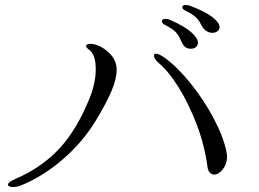

<svg xmlns="http://www.w3.org/2000/svg" viewBox="-20 -830 1040 772"><path d="M788 -732Q780 -748 768 -760Q756 -772 726 -787Q713 -793 713 -801Q713 -810 728 -810Q737 -810 746 -806Q807 -783 835 -760.5Q863 -738 863 -721Q863 -711 854.5 -704.5Q846 -698 834 -698Q817 -698 804 -710Q796 -717 792.5 -723.5Q789 -730 788 -732ZM706 -670Q699 -687 687.5 -700Q676 -713 643 -730Q631 -736 631 -745Q631 -749 634.5 -751.5Q638 -754 645 -754Q655 -754 664 -750Q723 -724 749.5 -700Q776 -676 776 -658Q776 -647 767.5 -640.5Q759 -634 747 -634Q728 -634 718 -648Q712 -656 706 -670ZM32 -78Q23 -78 17.5 -80.5Q12 -83 12 -87Q12 -98 43 -111Q149 -157 219.5 -233.5Q290 -310 341 -437Q365 -497 365 -552Q365 -612 337 -631Q326 -639 326 -645Q326 -649 331 -651.5Q336 -654 343 -654Q359 -654 380 -644.5Q401 -635 422 -614Q449 -587 449 -548Q449 -513 428.5 -464.5Q408 -416 367 -348Q314 -260 234.5 -191Q155 -122 68 -86Q51 -78 32 -78ZM619 -576Q599 -593 599 -606Q599 -614 607 -614Q620 -614 643 -597Q694 -560 747 -494Q800 -428 839.5 -353.5Q879 -279 891 -218Q893 -206 893 -200Q893 -171 876 -149.5Q859 -128 841 -128Q831 -128 823.5 -136Q816 -144 814 -161Q802 -249 770 -332Q738 -415 698 -479Q658 -543 619 -576Z"/></svg>

Font: Hina Mincho
Style: Regular
Weight: 400
Designer: satsuyako
Foundry: satsuyako
Version: Version 1.100